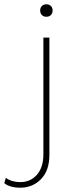

<svg xmlns="http://www.w3.org/2000/svg" viewBox="-131 -675 320 894"><path d="M99 -500V46Q99 119 60 159Q21 199 -37 199Q-84 199 -111 178L-104 153Q-91 163 -73.5 168Q-56 173 -37 173Q11 173 41 138.5Q71 104 71 44V-500ZM85 -655Q98 -655 106 -647Q114 -639 114 -626Q114 -613 106 -605Q98 -597 85 -597Q72 -597 64 -605Q56 -613 56 -626Q56 -639 64 -647Q72 -655 85 -655Z"/></svg>

Font: Prodigy Sans ExtraLight
Style: Regular
Weight: 200
Designer: Wei Huang
Foundry: Wei Huang
Version: Version 1.003; ttfautohint (v1.8.3)